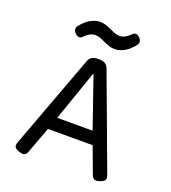

<svg xmlns="http://www.w3.org/2000/svg" viewBox="-142 -884 883 993"><g transform="rotate(20 300.0 -387.0)"><path d="M305.7 -755.9Q322.8 -747.6 334.5 -743.7Q346.2 -739.7 358.9 -739.7Q374.5 -739.7 389.4 -748Q404.3 -756.3 420.4 -772.9Q426.3 -778.8 434.6 -778.8Q446.8 -778.8 457.5 -766.6Q467.8 -755.9 467.8 -744.6Q467.8 -735.4 460.9 -727.1Q437.5 -696.8 410.9 -681.9Q384.3 -667 358.4 -667Q341.3 -667 327.4 -671.6Q313.5 -676.3 293.9 -685.1Q276.9 -693.4 265.1 -697.3Q253.4 -701.2 240.7 -701.2Q225.1 -701.2 210.2 -692.9Q195.3 -684.6 179.2 -668Q173.3 -662.1 165 -662.1Q152.8 -662.1 142.1 -674.3Q131.8 -685.1 131.8 -696.3Q131.8 -705.6 138.7 -713.9Q162.1 -744.1 188.7 -759Q215.3 -773.9 241.2 -773.9Q258.3 -773.9 272.2 -769.3Q286.1 -764.6 305.7 -755.9ZM548.8 -25.9Q548.8 -16.6 542.2 -10.3Q535.6 -3.9 521 1Q508.3 4.9 501.5 4.9Q491.7 4.9 485.4 -0.5Q479 -5.9 475.1 -17.6L421.9 -161.1H175.8L122.6 -17.6Q118.7 -5.9 112.3 -0.5Q106 4.9 96.2 4.9Q89.4 4.9 76.7 1Q62 -3.9 55.4 -10.3Q48.8 -16.6 48.8 -25.9Q48.8 -32.2 51.8 -41L244.1 -558.6Q250.5 -575.7 263.2 -583Q275.9 -590.3 298.8 -590.3Q321.8 -590.3 334.5 -583Q347.2 -575.7 353.5 -558.6L545.9 -41Q548.8 -32.2 548.8 -25.9ZM201.2 -231.4H396L299.8 -509.3H297.9Z"/></g></svg>

Font: Courier Prime Code
Style: Regular
Weight: 400
Designer: Alan Dague-Greene
Foundry: Quote-Unquote Apps
Version: Version 3.0318